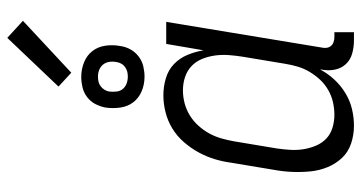

<svg xmlns="http://www.w3.org/2000/svg" viewBox="-258 -750 1015 540"><g transform="rotate(-90 250.0 -479.5)"><path d="M167 8Q141 8 117 0Q93 -8 76.5 -25.5Q60 -43 50.5 -66Q41 -89 38.5 -114Q36 -139 37 -165Q38 -191 43 -218L63 -338Q66 -361 73 -384Q80 -407 92 -429Q104 -451 121 -470.5Q138 -490 159.5 -503Q181 -516 205 -522Q229 -528 252 -528Q277 -528 300.5 -521Q324 -514 340.5 -498Q357 -482 366 -460.5Q375 -439 379 -415L397 -520H459L387 -84Q385 -76 386 -69Q387 -62 391 -57Q395 -52 402 -49.5Q409 -47 416 -47H430V8H407Q388 8 370 3Q352 -2 340 -15Q328 -28 324.5 -46.5Q321 -65 325 -84V-87Q314 -66 297 -47.5Q280 -29 258.5 -16Q237 -3 213.5 2.5Q190 8 167 8ZM198 -47Q215 -47 233 -51Q251 -55 267.5 -64.5Q284 -74 296.5 -87.5Q309 -101 318.5 -117Q328 -133 333 -150Q338 -167 341 -185L361 -305Q364 -324 365.5 -343.5Q367 -363 364.5 -382Q362 -401 355 -418.5Q348 -436 335 -448.5Q322 -461 304 -467Q286 -473 266 -473Q249 -473 231 -468.5Q213 -464 196.5 -454Q180 -444 167 -429.5Q154 -415 145 -398.5Q136 -382 131 -364Q126 -346 123 -329L103 -209Q100 -189 99 -170Q98 -151 101 -133Q104 -115 111 -98.5Q118 -82 130.5 -70Q143 -58 161 -52.5Q179 -47 198 -47ZM305 -581Q283 -581 264 -589Q245 -597 233 -612.5Q221 -628 218 -649Q215 -670 218 -691Q221 -706 228 -719.5Q235 -733 247.5 -742.5Q260 -752 275 -755.5Q290 -759 304 -759Q326 -759 345.5 -751Q365 -743 377 -727.5Q389 -712 392 -691Q395 -670 391 -649Q389 -634 381.5 -620.5Q374 -607 361.5 -597.5Q349 -588 334 -584.5Q319 -581 305 -581ZM305 -628Q312 -628 318.5 -629.5Q325 -631 331.5 -635.5Q338 -640 341.5 -646.5Q345 -653 346 -660Q348 -670 346.5 -680Q345 -690 339 -697.5Q333 -705 324 -708.5Q315 -712 305 -712Q298 -712 291 -710.5Q284 -709 278 -704.5Q272 -700 268 -693.5Q264 -687 263 -680Q262 -670 263 -660Q264 -650 270 -642.5Q276 -635 285.5 -631.5Q295 -628 305 -628ZM316 -787 277 -823 414 -967 462 -923Z"/></g></svg>

Font: Iosevka Curly Slab Light
Style: Italic
Weight: 300
Italic angle: -9°
Monospace: yes
Designer: Belleve Invis
Foundry: Belleve Invis
Version: Version 22.1.2; ttfautohint (v1.8.4)